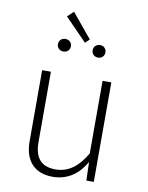

<svg xmlns="http://www.w3.org/2000/svg" viewBox="-93 -915 763 992"><g transform="rotate(10 288.0 -418.5)"><path d="M214 -848 182 -818 297 -700 319 -721ZM195 -702C175 -702 161 -688 161 -669C161 -650 175 -636 195 -636C215 -636 229 -650 229 -669C229 -688 215 -702 195 -702ZM377 -702C357 -702 343 -688 343 -669C343 -650 357 -636 377 -636C396 -636 410 -650 410 -669C410 -688 396 -702 377 -702ZM467 -522H421V-141C383 -76 334 -29 261 -29C189 -29 150 -66 150 -153V-522H104V-149C104 -46 158 11 252 11C335 11 390 -35 425 -97L428 0H467Z"/></g></svg>

Font: Fira Sans ExtraLight
Style: Regular
Weight: 200
Designer: bBox Type GmbH & Carrois Corporate GbR & Edenspiekermann AG
Foundry: bBox Type GmbH & Carrois Corporate GbR & Edenspiekermann AG
Version: Version 4.300;PS 004.300;hotconv 1.0.88;makeotf.lib2.5.64775